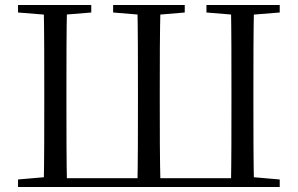

<svg xmlns="http://www.w3.org/2000/svg" viewBox="-20 -748 1191 768"><path d="M154.9 0H248.1C245.7 -110.8 245.7 -223.3 245.7 -342.7V-388.5C245.7 -505.1 245.7 -616.6 248.1 -728H154.9C157.1 -617.8 157.1 -504.5 157.1 -388.7V-342.7C157.1 -223.9 157.1 -111.5 154.9 0ZM529.6 0H622.1C619.1 -110.8 619.1 -223.3 619.1 -342.7V-388.7C619.1 -504.3 619.1 -617.6 622.1 -728H529.6C531.8 -617 531.8 -504.5 531.8 -388.5V-342.7C531.8 -223.9 531.8 -111.5 529.6 0ZM903.8 0H996.1C993.6 -111.5 993.6 -223.9 993.6 -342.7V-388.7C993.6 -504.5 993.6 -617.8 996.1 -728H903.8C905.8 -616.6 905.8 -505.1 905.8 -388.5V-342.7C905.8 -223.3 905.8 -110.8 903.8 0ZM52.1 -698 189.7 -686.9H210.4L345.1 -698V-728H52.1ZM432.5 -698 566.9 -686.9H587.2L719 -698V-728H432.5ZM805.8 -698 940.5 -686.9H961.2L1098.9 -698V-728H805.8ZM52.1 0H201.8V-42.1H190.9L52.1 -30.1ZM950.5 0H1098.9V-30.1L960.2 -42.1H950.5ZM201.8 0H950.5V-35.1H201.8Z"/></svg>

Font: Source Han Serif CN VF
Style: Regular
Weight: 250
Designer: Ryoko NISHIZUKA 西塚涼子 (kana & ideographs); Frank Grießhammer (Latin, Greek & Cyrillic); Wenlong ZHANG 张文龙 (bopomofo); San
Foundry: Adobe
Version: Version 2.002;hotconv 1.1.0;makeotfexe 2.6.0